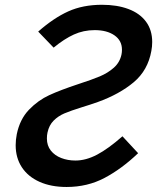

<svg xmlns="http://www.w3.org/2000/svg" viewBox="-20 -754 642 784"><path d="M252 9.5Q188.5 9.5 141.5 -11.5Q94.5 -32.5 69.2 -71Q44 -109.5 44 -161Q44 -183 48.5 -206Q61 -267 98.2 -305.8Q135.5 -344.5 181.2 -365.5Q227 -386.5 299.5 -410.5Q355 -428.5 387.8 -442.2Q420.5 -456 444.8 -477.5Q469 -499 476 -531Q478 -540.5 478 -551Q478 -588.5 447.2 -609.8Q416.5 -631 366.5 -631Q321 -631 281.5 -613Q242 -595 199 -559.5L136 -625Q199 -680.5 258.8 -707.5Q318.5 -734.5 396.5 -734.5Q458 -734.5 504.2 -717.2Q550.5 -700 576 -665.8Q601.5 -631.5 601.5 -582.5Q601.5 -564 598 -546Q584 -467 526 -418.2Q468 -369.5 379.5 -337.5Q347 -326 315.5 -316.5Q267.5 -301.5 242.5 -290.8Q217.5 -280 199 -261.5Q180.5 -243 174 -213Q171.5 -202.5 171.5 -188.5Q171.5 -159.5 187.5 -139.2Q203.5 -119 230 -108.8Q256.5 -98.5 288 -98.5Q331 -98.5 376.5 -122.5Q422 -146.5 480 -197.5L544 -128.5Q477 -64.5 407 -27.5Q337 9.5 252 9.5Z"/></svg>

Font: JuliaMono SemiBold
Style: Italic
Weight: 600
Italic angle: -9°
Monospace: yes
Designer: cormullion
Foundry: corm
Version: Version 0.056; ttfautohint (v1.8.4)